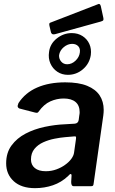

<svg xmlns="http://www.w3.org/2000/svg" viewBox="-20 -968 598 998"><path d="M334 -53Q299 -20 255 -5Q211 10 162 10Q91 10 51.5 -26Q12 -62 12 -119Q12 -174 40 -212Q68 -250 113 -273.5Q158 -297 212 -308.5Q266 -320 317 -322L367 -325Q386 -326 389 -344L392 -367Q393 -372 393.5 -376.5Q394 -381 394 -385Q394 -420 372.5 -438Q351 -456 311 -456Q275 -456 241.5 -441Q208 -426 181 -388Q178 -383 174 -382Q170 -381 162 -383L81 -404Q75 -406 72.5 -412Q70 -418 76 -432Q111 -486 173 -513Q235 -540 319 -540Q389 -540 433 -522Q477 -504 498 -472Q519 -440 519 -397Q519 -390 518.5 -383Q518 -376 517 -368L467 -16Q466 -5 463 -2.5Q460 0 450 0H365Q356 0 353 -6Q350 -12 350 -22L352 -56Q351 -73 334 -53ZM375 -246Q376 -255 374.5 -257.5Q373 -260 365 -259L318 -255Q294 -253 263.5 -247Q233 -241 205 -228.5Q177 -216 159 -194Q141 -172 141 -139Q141 -111 161 -94.5Q181 -78 218 -78Q247 -78 273 -87.5Q299 -97 318 -111Q338 -125 350.5 -142Q363 -159 365 -175ZM452 -682Q445 -637 411 -608Q377 -579 333 -579Q302 -579 278 -595Q254 -611 242 -638Q230 -665 235 -698Q240 -740 275 -768Q310 -796 353 -796Q385 -796 409 -780.5Q433 -765 444.5 -739.5Q456 -714 452 -682ZM395 -695Q398 -716 386.5 -728Q375 -740 355 -740Q332 -740 311.5 -723Q291 -706 287 -681Q286 -662 298 -648Q310 -634 329 -634Q353 -634 372.5 -652.5Q392 -671 395 -695ZM504 -936 517 -876Q519 -868 517 -863.5Q515 -859 504 -856L265 -790Q255 -788 250 -792Q245 -796 244 -804L237 -834Q234 -848 241 -850L489 -946Q494 -949 498 -946.5Q502 -944 504 -936Z"/></svg>

Font: Libre Franklin Thin SemiBold
Style: Italic
Weight: 600
Italic angle: -8°
Version: Version 3.000